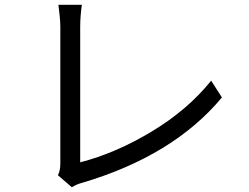

<svg xmlns="http://www.w3.org/2000/svg" viewBox="-20 -764 1040 802"><path d="M280 18 222 -32Q232 -51 232 -81V-653Q232 -673 229 -700.5Q226 -728 224 -744H322Q319 -725 317 -700Q315 -675 315 -653V-86Q463 -124 613.5 -214.5Q764 -305 862 -427L907 -357Q704 -113 322 0Q304 4 280 18Z"/></svg>

Font: Noto Sans CJK KR Regular (TTF)
Style: Regular
Weight: 400
Designer: Ryoko NISHIZUKA 西塚涼子 (kana & ideographs); Paul D. Hunt (Latin, Greek & Cyrillic); Wenlong ZHANG 张文龙 (bopomofo); Sandoll 
Foundry: Adobe Systems Incorporated
Version: Version 1.004;PS 1.004;hotconv 1.0.82;makeotf.lib2.5.63406